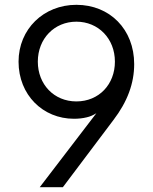

<svg xmlns="http://www.w3.org/2000/svg" viewBox="-20 -777 637 797"><path d="M241 0 451 -279C509 -355 537 -431 537 -511C537 -655 436 -757 297 -757C161 -757 57 -656 57 -521C57 -383 158 -284 287 -284C306 -284 324 -286 340 -290C354 -293 367 -299 380 -307L145 0ZM297 -356C204 -356 137 -427 137 -521C137 -617 206 -687 297 -687C388 -687 457 -617 457 -521C457 -427 391 -356 297 -356Z"/></svg>

Font: Plus Jakarta Sans
Style: Regular
Weight: 400
Designer: Gumpita Rahayu
Foundry: Tokotype
Version: Version 2.071;gftools[0.9.30]